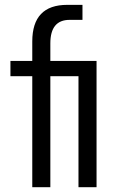

<svg xmlns="http://www.w3.org/2000/svg" viewBox="-20 -779 519 799"><path d="M23.4 -461.9Q23.4 -477.5 23.4 -525.4Q45.9 -525.4 114.3 -525.4Q114.3 -545.9 114.3 -606.4Q114.3 -758.8 259.8 -758.8Q281.2 -758.8 323.2 -758.8Q323.2 -743.2 323.2 -696.3Q309.6 -696.3 269.5 -696.3Q189.5 -696.3 189.5 -598.6Q189.5 -574.2 189.5 -525.4Q237.3 -525.4 381.8 -525.4Q381.8 -393.6 381.8 0Q363.3 0 306.6 0Q306.6 -115.2 306.6 -461.9Q277.3 -461.9 189.5 -461.9Q189.5 -346.7 189.5 0Q170.9 0 114.3 0Q114.3 -115.2 114.3 -461.9Q91.8 -461.9 23.4 -461.9Z"/></svg>

Font: Gothic A1
Style: Regular
Weight: 400
Designer: HanYang I&C Co.,Ltd.
Version: Version 2.50